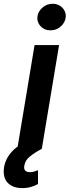

<svg xmlns="http://www.w3.org/2000/svg" viewBox="-113 -783 366 1010"><path d="M-22 0 68.8 -545.9H197.8L106.9 0ZM3.9 206.5Q-42 206.5 -68.6 182.4Q-95.2 158.2 -93.3 112.8Q-92.3 85 -79.1 56.6Q-65.9 28.3 -39.6 3.7Q-13.2 -21 25.4 -37.1L106.9 0Q71.3 18.6 45.4 39.1Q19.5 59.6 15.1 87.9Q11.7 104.5 18.8 113.5Q25.9 122.6 44.4 122.6Q57.6 122.6 68.1 119.1Q78.6 115.7 86.9 112.3V185.1Q73.7 192.9 52.2 199.7Q30.8 206.5 3.9 206.5ZM152.3 -623.5Q121.6 -623 101.6 -643.8Q81.5 -664.6 83.5 -692.9Q86.4 -722.2 109.9 -742.7Q133.3 -763.2 164.1 -763.2Q194.8 -763.2 214.8 -742.7Q234.9 -722.2 232.9 -692.9Q230 -664.6 206.5 -643.8Q183.1 -623 152.3 -623.5Z"/></svg>

Font: Inter Tight SemiBold
Style: Italic
Weight: 600
Italic angle: -9.39999°
Designer: Rasmus Andersson
Foundry: rsms
Version: Version 3.004